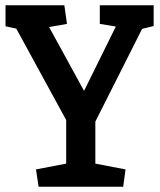

<svg xmlns="http://www.w3.org/2000/svg" viewBox="-20 -711 609 731"><path d="M127 0 117 -66 232 -88V-254L42 -602L1 -611V-691H225L235 -620L167 -608L300 -365L421 -610L360 -620V-691H565V-612L521 -601L343 -248V-88L458 -66L449 0Z"/></svg>

Font: Kreon Medium
Style: Regular
Weight: 500
Version: Version 2.002